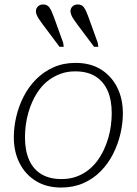

<svg xmlns="http://www.w3.org/2000/svg" viewBox="-20 -829 613 861"><path d="M446 -158Q458 -184 466 -211.5Q474 -239 477.5 -267.5Q481 -296 481 -321Q481 -381 462.5 -422.5Q444 -464 408 -486.5Q372 -509 317 -509Q282 -509 253 -498.5Q224 -488 200 -470.5Q176 -453 158 -429Q140 -405 127 -377Q115 -352 107 -323.5Q99 -295 95.5 -267.5Q92 -240 92 -213Q92 -154 110.5 -112Q129 -70 165.5 -48Q202 -26 256 -26Q291 -26 320 -36Q349 -46 373 -64Q397 -82 415 -106Q433 -130 446 -158ZM42 -213Q42 -259 53 -306Q64 -353 86 -396Q108 -439 141.5 -473Q175 -507 219.5 -527Q264 -547 319 -547Q385 -547 432 -518Q479 -489 505 -438Q531 -387 531 -321Q531 -276 520 -229Q509 -182 487 -138.5Q465 -95 431.5 -61Q398 -27 353.5 -7.5Q309 12 254 12Q189 12 141.5 -17Q94 -46 68 -97Q42 -148 42 -213ZM375 -757 418 -638 421 -619H402L327 -719Q318 -732 310.5 -742.5Q303 -753 299.5 -762.5Q296 -772 296 -779Q296 -791 305 -800Q314 -809 329 -809Q347 -809 356.5 -795.5Q366 -782 375 -757ZM220 -757 263 -638 266 -619H247L172 -719Q163 -732 155.5 -742.5Q148 -753 144.5 -762.5Q141 -772 141 -779Q141 -791 150 -800Q159 -809 174 -809Q192 -809 201.5 -795.5Q211 -782 220 -757Z"/></svg>

Font: Roboto Serif 20pt Thin
Style: Italic
Weight: 250
Italic angle: -10°
Version: Version 1.007